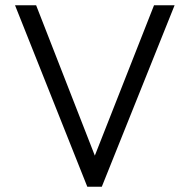

<svg xmlns="http://www.w3.org/2000/svg" viewBox="-20 -708 719 728"><path d="M311 0 37 -688H117L354 -81H325L564 -688H642L366 0Z"/></svg>

Font: Outfit Thin Light
Style: Regular
Weight: 300
Version: Version 1.100;gftools[0.9.27]